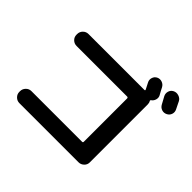

<svg xmlns="http://www.w3.org/2000/svg" viewBox="-177 -1092 1354 1354"><g transform="rotate(45 500.0 -414.5)"><path d="M785.2 -788.1Q790 -779.3 798.8 -761.7Q807.6 -744.1 813.5 -735.4Q822.3 -718.8 816.9 -699.2Q811.5 -679.7 795.9 -668.9Q789.1 -664.1 793 -657.2Q799.8 -646.5 799.8 -629.9V-52.7Q799.8 -29.3 782.7 -13.2Q765.6 2.9 743.2 2.9H153.3Q129.9 2.9 113.3 -13.7Q96.7 -30.3 96.7 -52.7V-59.6Q96.7 -83 113.3 -100.1Q129.9 -117.2 153.3 -117.2H658.2Q667 -117.2 667 -125V-557.6Q667 -566.4 658.2 -567.4H153.3Q129.9 -567.4 113.3 -583.5Q96.7 -599.6 96.7 -623V-629.9Q96.7 -653.3 113.3 -669.9Q129.9 -686.5 153.3 -686.5H711.9Q714.8 -686.5 716.3 -689.5Q717.8 -692.4 715.8 -694.3Q711.9 -702.1 703.6 -718.3Q695.3 -734.4 691.4 -742.2Q681.6 -760.7 688 -781.2Q694.3 -801.8 712.9 -811.5Q732.4 -821.3 753.4 -814.5Q774.4 -807.6 785.2 -788.1ZM938.5 -802.7Q943.4 -793 952.6 -773.9Q961.9 -754.9 965.8 -747.1Q975.6 -727.5 968.8 -707Q961.9 -686.5 941.9 -676.8Q921.9 -667 901.4 -673.8Q880.9 -680.7 870.1 -701.2Q861.3 -718.8 840.8 -754.9Q831.1 -774.4 837.4 -795.4Q843.8 -816.4 863.8 -826.2Q883.8 -835.9 906.2 -828.6Q928.7 -821.3 938.5 -802.7Z"/></g></svg>

Font: Rounded Mgen+ 1mn bold
Style: Bold
Weight: 700
Designer: [Source Han Sans]
Ryoko NISHIZUKA  (kana & ideographs); Paul D. Hunt (Latin, Greek & Cyrillic); Wenlong ZHANG  (bopomofo
Version: Version 1.059.20150602